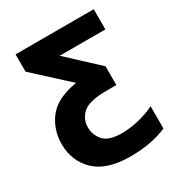

<svg xmlns="http://www.w3.org/2000/svg" viewBox="-184 -673 969 1038"><g transform="rotate(-30 300.0 -154.5)"><path d="M330 240Q400 240 455.5 229Q511 218 558 198V59Q509 83 454 95.5Q399 108 353 108Q270 108 238.5 72Q207 36 207 -12Q207 -62 245.5 -97.5Q284 -133 398 -133H455V-250L269 -423H554V-549H66V-441L272 -252Q145 -231 92 -162.5Q39 -94 39 -2Q40 104 111.5 172Q183 240 330 240Z"/></g></svg>

Font: Noto Sans UI Extra
Style: Regular
Weight: 800
Designer: Monotype Design Team
Foundry: Monotype Imaging Inc.
Version: Version 1.901